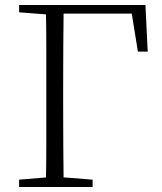

<svg xmlns="http://www.w3.org/2000/svg" viewBox="-20 -743 643 763"><path d="M162 0Q164 -83 164 -166Q164 -249 164 -332V-390Q164 -474 164 -557.5Q164 -641 162 -723H233Q232 -641 231.5 -557.5Q231 -474 231 -390V-332Q231 -249 231.5 -166Q232 -83 233 0ZM198 -689V-723H558L567 -538H528L498 -723L531 -689ZM56 0V-29L188 -40H209L348 -29V0ZM56 -694V-723H198V-684H188Z"/></svg>

Font: Noto Serif HK
Style: Regular
Weight: 200
Designer: Ryoko NISHIZUKA 西塚涼子 (kana & ideographs); Frank Grießhammer (Latin, Greek & Cyrillic); Wenlong ZHANG 张文龙 (bopomofo); San
Foundry: Adobe
Version: Version 2.001;hotconv 1.1.0;makeotfexe 2.6.0